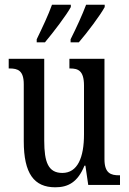

<svg xmlns="http://www.w3.org/2000/svg" viewBox="-20 -786 550 816"><path d="M280 -619V-606H315C352 -649 406 -721 425 -756V-766H346C329 -721 306 -671 280 -619ZM136 -619V-606H171C207 -649 262 -721 281 -756V-766H201C185 -721 161 -671 136 -619ZM215 10C269 10 310 -11 339 -82H343L355 0H490V-41H486C452 -41 424 -49 424 -109V-536H275V-495H278C312 -495 337 -486 337 -422V-215C337 -117 310 -51 245 -51C185 -51 168 -97 168 -188V-536H17V-495H21C56 -495 81 -486 81 -428V-186C81 -48 125 10 215 10Z"/></svg>

Font: Noto Serif Lao ExtCond
Style: Regular
Weight: 400
Width: 2
Designer: Monotype Design Team
Foundry: Monotype Imaging Inc.
Version: Version 2.004